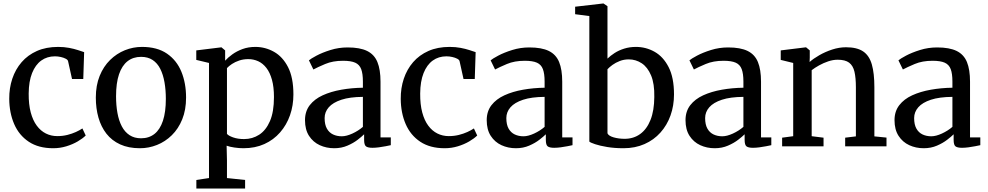

<svg xmlns="http://www.w3.org/2000/svg" viewBox="-20 -839 5664 1101"><path d="M285 11Q201 11 145 -26.2Q89 -63.5 61.2 -127.8Q33.5 -192 33 -272Q32.5 -333.5 50.5 -387.5Q68.5 -441.5 104 -482.5Q139.5 -523.5 192 -546.8Q244.5 -570 313.5 -570Q347.5 -570 376.2 -564.5Q405 -559 426.8 -551.8Q448.5 -544.5 462.5 -540L457.5 -386H393L370.5 -487.5Q369 -496 357 -502.2Q345 -508.5 328.5 -512.2Q312 -516 295 -516Q250 -516 216.5 -491.8Q183 -467.5 164 -420Q145 -372.5 144.5 -302.5Q144 -240.5 156.2 -194.5Q168.5 -148.5 190.8 -118.5Q213 -88.5 243 -73.5Q273 -58.5 308.5 -58.5Q339 -58.5 366 -65.2Q393 -72 415 -82Q437 -92 452.5 -102.5L471.5 -62Q454.5 -45 425.5 -28Q396.5 -11 360.2 0Q324 11 285 11Z M529.5 -279.5Q529.5 -349.5 551.5 -403.8Q573.5 -458 611.2 -495Q649 -532 696.2 -551Q743.5 -570 794 -570Q881.5 -570 937.5 -531.5Q993.5 -493 1020.2 -427.5Q1047 -362 1047 -279.5Q1047 -209 1025 -154.8Q1003 -100.5 965.2 -63.5Q927.5 -26.5 880.2 -7.8Q833 11 782.5 11Q717 11 669 -11Q621 -33 590.2 -72.5Q559.5 -112 544.5 -164.8Q529.5 -217.5 529.5 -279.5ZM789 -46Q834 -46 865.8 -71Q897.5 -96 914.2 -146.2Q931 -196.5 931 -272Q931 -323.5 923.2 -367.5Q915.5 -411.5 899 -444.2Q882.5 -477 855.2 -495Q828 -513 789 -513Q743.5 -513 711.5 -488Q679.5 -463 662.5 -413Q645.5 -363 645.5 -287Q645.5 -235 653.5 -191Q661.5 -147 678.5 -114.5Q695.5 -82 723 -64Q750.5 -46 789 -46Z M1106 242V193L1178.5 182V-478L1105.5 -495.5V-550L1248 -567.5H1250L1271 -550V-491Q1287 -509 1312.2 -527.2Q1337.5 -545.5 1370.8 -557.8Q1404 -570 1444.5 -570Q1501 -570 1551 -542Q1601 -514 1631.8 -454Q1662.5 -394 1662.5 -297.5Q1662.5 -234 1643 -178.2Q1623.5 -122.5 1586.2 -79.8Q1549 -37 1496 -13Q1443 11 1376 11Q1351.5 11 1324.2 7Q1297 3 1279.5 -3.5L1281.5 80.5V182L1385.5 193V242ZM1379.5 -41.5Q1427.5 -41.5 1466.2 -66.5Q1505 -91.5 1528 -144.5Q1551 -197.5 1551 -282.5Q1551 -340 1539.5 -381.5Q1528 -423 1507.8 -449.2Q1487.5 -475.5 1460.8 -487.8Q1434 -500 1404 -500Q1376 -500 1352 -492Q1328 -484 1310 -472Q1292 -460 1281.5 -448.5V-71.5Q1289 -61 1316.5 -51.2Q1344 -41.5 1379.5 -41.5Z M1896.5 11Q1851.5 11 1813.5 -6.5Q1775.5 -24 1752.2 -59.8Q1729 -95.5 1729 -150Q1729 -200.5 1756.2 -235.8Q1783.5 -271 1830.5 -292.5Q1877.5 -314 1937 -324.5Q1996.5 -335 2061 -336V-371.5Q2061 -416.5 2051.2 -442.5Q2041.5 -468.5 2017 -479.5Q1992.5 -490.5 1947 -490.5Q1888.5 -490.5 1844.8 -472Q1801 -453.5 1777 -440.5L1751.5 -493Q1761.5 -502 1794.8 -519.8Q1828 -537.5 1875 -552.2Q1922 -567 1973.5 -567Q2044 -567 2085.2 -546.8Q2126.5 -526.5 2144.2 -483.2Q2162 -440 2162 -370.5V-51H2221V-6.5Q2210 -4 2191.8 -0.5Q2173.5 3 2153.2 5.8Q2133 8.5 2116 8.5Q2090 8.5 2079 0.5Q2068 -7.5 2068 -37V-69Q2055.5 -56.5 2031 -37.5Q2006.5 -18.5 1972.2 -3.8Q1938 11 1896.5 11ZM1940 -57.5Q1966.5 -57.5 2000.8 -73.2Q2035 -89 2061 -111.5V-283.5Q1986 -283 1937.5 -267Q1889 -251 1865.2 -223.8Q1841.5 -196.5 1841.5 -162Q1841.5 -124.5 1854.5 -101.5Q1867.5 -78.5 1889.8 -68Q1912 -57.5 1940 -57.5Z M2530 11Q2446 11 2390 -26.2Q2334 -63.5 2306.2 -127.8Q2278.5 -192 2278 -272Q2277.5 -333.5 2295.5 -387.5Q2313.5 -441.5 2349 -482.5Q2384.5 -523.5 2437 -546.8Q2489.5 -570 2558.5 -570Q2592.5 -570 2621.2 -564.5Q2650 -559 2671.8 -551.8Q2693.5 -544.5 2707.5 -540L2702.5 -386H2638L2615.5 -487.5Q2614 -496 2602 -502.2Q2590 -508.5 2573.5 -512.2Q2557 -516 2540 -516Q2495 -516 2461.5 -491.8Q2428 -467.5 2409 -420Q2390 -372.5 2389.5 -302.5Q2389 -240.5 2401.2 -194.5Q2413.5 -148.5 2435.8 -118.5Q2458 -88.5 2488 -73.5Q2518 -58.5 2553.5 -58.5Q2584 -58.5 2611 -65.2Q2638 -72 2660 -82Q2682 -92 2697.5 -102.5L2716.5 -62Q2699.5 -45 2670.5 -28Q2641.5 -11 2605.2 0Q2569 11 2530 11Z M2938.5 11Q2893.5 11 2855.5 -6.5Q2817.5 -24 2794.2 -59.8Q2771 -95.5 2771 -150Q2771 -200.5 2798.2 -235.8Q2825.5 -271 2872.5 -292.5Q2919.5 -314 2979 -324.5Q3038.5 -335 3103 -336V-371.5Q3103 -416.5 3093.2 -442.5Q3083.5 -468.5 3059 -479.5Q3034.5 -490.5 2989 -490.5Q2930.5 -490.5 2886.8 -472Q2843 -453.5 2819 -440.5L2793.5 -493Q2803.5 -502 2836.8 -519.8Q2870 -537.5 2917 -552.2Q2964 -567 3015.5 -567Q3086 -567 3127.2 -546.8Q3168.5 -526.5 3186.2 -483.2Q3204 -440 3204 -370.5V-51H3263V-6.5Q3252 -4 3233.8 -0.5Q3215.5 3 3195.2 5.8Q3175 8.5 3158 8.5Q3132 8.5 3121 0.5Q3110 -7.5 3110 -37V-69Q3097.5 -56.5 3073 -37.5Q3048.5 -18.5 3014.2 -3.8Q2980 11 2938.5 11ZM2982 -57.5Q3008.5 -57.5 3042.8 -73.2Q3077 -89 3103 -111.5V-283.5Q3028 -283 2979.5 -267Q2931 -251 2907.2 -223.8Q2883.5 -196.5 2883.5 -162Q2883.5 -124.5 2896.5 -101.5Q2909.5 -78.5 2931.8 -68Q2954 -57.5 2982 -57.5Z M3278 -757.5V-800.5L3438.5 -819H3440.5L3463.5 -803.5V-503Q3480.5 -519.5 3504.5 -535Q3528.5 -550.5 3559.5 -560.2Q3590.5 -570 3627 -570Q3684 -570 3733.8 -542Q3783.5 -514 3814.2 -454Q3845 -394 3845 -297.5Q3845 -233 3825 -177Q3805 -121 3767.2 -78.8Q3729.5 -36.5 3675.8 -12.8Q3622 11 3555.5 11Q3504 11 3462 4Q3420 -3 3393 -12Q3366 -21 3359.5 -27V-747ZM3585.5 -498.5Q3558 -498.5 3534.2 -489.2Q3510.5 -480 3492.2 -466.8Q3474 -453.5 3463.5 -442V-74.5Q3470 -59.5 3499.2 -51.2Q3528.5 -43 3562 -43Q3613 -43 3651 -70.5Q3689 -98 3710.2 -151.2Q3731.5 -204.5 3732 -282.5Q3733.5 -359 3713.5 -406.5Q3693.5 -454 3659.8 -476.2Q3626 -498.5 3585.5 -498.5Z M4078.5 11Q4033.5 11 3995.5 -6.5Q3957.5 -24 3934.2 -59.8Q3911 -95.5 3911 -150Q3911 -200.5 3938.2 -235.8Q3965.5 -271 4012.5 -292.5Q4059.5 -314 4119 -324.5Q4178.5 -335 4243 -336V-371.5Q4243 -416.5 4233.2 -442.5Q4223.5 -468.5 4199 -479.5Q4174.5 -490.5 4129 -490.5Q4070.5 -490.5 4026.8 -472Q3983 -453.5 3959 -440.5L3933.5 -493Q3943.5 -502 3976.8 -519.8Q4010 -537.5 4057 -552.2Q4104 -567 4155.5 -567Q4226 -567 4267.2 -546.8Q4308.5 -526.5 4326.2 -483.2Q4344 -440 4344 -370.5V-51H4403V-6.5Q4392 -4 4373.8 -0.5Q4355.5 3 4335.2 5.8Q4315 8.5 4298 8.5Q4272 8.5 4261 0.5Q4250 -7.5 4250 -37V-69Q4237.5 -56.5 4213 -37.5Q4188.5 -18.5 4154.2 -3.8Q4120 11 4078.5 11ZM4122 -57.5Q4148.5 -57.5 4182.8 -73.2Q4217 -89 4243 -111.5V-283.5Q4168 -283 4119.5 -267Q4071 -251 4047.2 -223.8Q4023.5 -196.5 4023.5 -162Q4023.5 -124.5 4036.5 -101.5Q4049.5 -78.5 4071.8 -68Q4094 -57.5 4122 -57.5Z M4528.5 -58V-478L4457 -495.5V-550L4599.5 -567.5H4602.5L4623.5 -550V-508.5L4622.5 -483.5Q4644.5 -503 4678.5 -522.5Q4712.5 -542 4752.2 -555Q4792 -568 4831 -568Q4894.5 -568 4929.8 -544Q4965 -520 4979.5 -469.2Q4994 -418.5 4994 -338.5V-57L5063.5 -50V0H4826.5V-49.5L4888 -57V-338Q4888 -392.5 4879.8 -427.8Q4871.5 -463 4849 -479.8Q4826.5 -496.5 4783.5 -496.5Q4757 -496.5 4729.5 -487.2Q4702 -478 4677.2 -464.2Q4652.5 -450.5 4634.5 -436.5V-58L4702.5 -49.5V0H4465V-49.5Z M5277 11Q5232 11 5194 -6.5Q5156 -24 5132.8 -59.8Q5109.5 -95.5 5109.5 -150Q5109.5 -200.5 5136.8 -235.8Q5164 -271 5211 -292.5Q5258 -314 5317.5 -324.5Q5377 -335 5441.5 -336V-371.5Q5441.5 -416.5 5431.8 -442.5Q5422 -468.5 5397.5 -479.5Q5373 -490.5 5327.5 -490.5Q5269 -490.5 5225.2 -472Q5181.5 -453.5 5157.5 -440.5L5132 -493Q5142 -502 5175.2 -519.8Q5208.5 -537.5 5255.5 -552.2Q5302.5 -567 5354 -567Q5424.5 -567 5465.8 -546.8Q5507 -526.5 5524.8 -483.2Q5542.5 -440 5542.5 -370.5V-51H5601.5V-6.5Q5590.5 -4 5572.2 -0.5Q5554 3 5533.8 5.8Q5513.5 8.5 5496.5 8.5Q5470.5 8.5 5459.5 0.5Q5448.5 -7.5 5448.5 -37V-69Q5436 -56.5 5411.5 -37.5Q5387 -18.5 5352.8 -3.8Q5318.5 11 5277 11ZM5320.5 -57.5Q5347 -57.5 5381.2 -73.2Q5415.5 -89 5441.5 -111.5V-283.5Q5366.5 -283 5318 -267Q5269.5 -251 5245.8 -223.8Q5222 -196.5 5222 -162Q5222 -124.5 5235 -101.5Q5248 -78.5 5270.2 -68Q5292.5 -57.5 5320.5 -57.5Z"/></svg>

Font: Merriweather Light 18pt
Style: Regular
Weight: 400
Version: Version 2.100